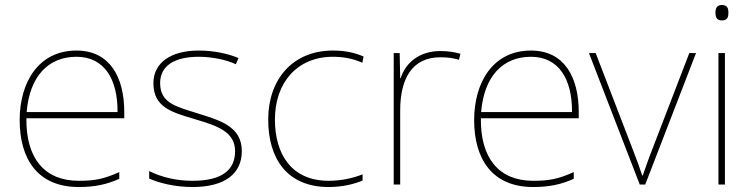

<svg xmlns="http://www.w3.org/2000/svg" viewBox="-20 -741 3022 771"><path d="M287 -538C133 -538 59 -408 59 -259C59 -104 130 10 296 10C360 10 408 0 459 -23V-50C397 -22 360 -15 296 -15C159 -15 84 -105 86 -266H479V-291C479 -430 422 -538 287 -538ZM287 -513C399 -513 453 -423 452 -291H87C99 -436 175 -513 287 -513Z M951 -134C951 -235 861 -258 773 -286C692 -312 623 -325 623 -407C623 -478 682 -513 778 -513C831 -513 890 -501 927 -483L938 -508C896 -525 841 -538 778 -538C666 -538 596 -489 596 -407C596 -309 671 -290 764 -262C852 -236 924 -212 924 -134C924 -60 874 -15 753 -15C691 -15 632 -28 579 -54V-24C617 -7 680 10 753 10C885 10 951 -45 951 -134Z M1300 10C1355 10 1403 -2 1436 -16V-41C1397 -25 1348 -15 1300 -15C1148 -15 1084 -125 1084 -261C1084 -409 1173 -513 1317 -513C1355 -513 1395 -507 1435 -489L1440 -514C1403 -530 1365 -538 1317 -538C1155 -538 1057 -422 1057 -261C1057 -106 1131 10 1300 10Z M1748 -536C1663 -536 1608 -488 1589 -427H1587L1585 -528H1561V0H1587V-297C1587 -428 1637 -511 1748 -511C1778 -511 1798 -508 1823 -501L1829 -525C1805 -532 1780 -536 1748 -536Z M2112 -538C1958 -538 1884 -408 1884 -259C1884 -104 1955 10 2121 10C2185 10 2233 0 2284 -23V-50C2222 -22 2185 -15 2121 -15C1984 -15 1909 -105 1911 -266H2304V-291C2304 -430 2247 -538 2112 -538ZM2112 -513C2224 -513 2278 -423 2277 -291H1912C1924 -436 2000 -513 2112 -513Z M2549 0H2571L2775 -528H2748L2598 -138C2581 -95 2573 -69 2561 -36H2559C2548 -69 2539 -95 2522 -138L2372 -528H2345Z M2878 -721C2858 -721 2853 -706 2853 -690C2853 -673 2858 -659 2878 -659C2902 -659 2905 -673 2905 -690C2905 -706 2902 -721 2878 -721ZM2891 -528H2865V0H2891Z"/></svg>

Font: Noto Sans Devanagari UI Thin
Style: Regular
Weight: 100
Designer: Jelle Bosma - Monotype Design Team
Foundry: Monotype Imaging Inc.
Version: Version 2.004